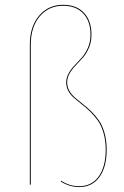

<svg xmlns="http://www.w3.org/2000/svg" viewBox="-20 -753 507 783"><path d="M237.3 -733.4Q292 -733.4 322.5 -700.7Q353 -668 353 -611.8Q353 -582.5 342.8 -558.3Q332.5 -534.2 318.1 -517.8Q303.7 -501.5 289.1 -486.6Q274.4 -471.7 264.2 -454.1Q253.9 -436.5 253.9 -416.5Q253.9 -398.4 262.7 -382.8Q271.5 -367.2 285.9 -354.7Q300.3 -342.3 317.4 -329.1Q334.5 -315.9 351.6 -299.3Q368.7 -282.7 383.1 -262.2Q397.5 -241.7 406.2 -210.9Q415 -180.2 415 -142.6Q415 -71.8 385.5 -31Q356 9.8 303.2 9.8Q262.7 9.8 228 -12.7L229.5 -16.1Q262.2 6.3 302.7 6.3Q354 6.3 382.6 -33.4Q411.1 -73.2 411.1 -142.6Q411.1 -179.7 402.3 -210.2Q393.6 -240.7 379.2 -261Q364.7 -281.2 347.7 -297.9Q330.6 -314.5 313.5 -327.6Q296.4 -340.8 282 -353.3Q267.6 -365.7 258.8 -381.8Q250 -397.9 250 -416.5Q250 -436.5 260.3 -454.6Q270.5 -472.7 285.2 -487.5Q299.8 -502.4 314.2 -518.8Q328.6 -535.2 338.9 -559.1Q349.1 -583 349.1 -611.8Q349.1 -666.5 319.6 -698Q290 -729.5 237.3 -729.5Q178.7 -729.5 142.1 -686.3Q105.5 -643.1 105.5 -570.8V0H101.6V-570.8Q101.6 -644.5 139.4 -689Q177.2 -733.4 237.3 -733.4Z"/></svg>

Font: Fira Sans Compressed Four
Style: Regular
Weight: 100
Width: 1
Designer: Carrois Corporate & Edenspiekermann AG
Foundry: Carrois Corporate GbR & Edenspiekermann AG
Version: Version 4.203;PS 004.203;hotconv 1.0.88;makeotf.lib2.5.64775